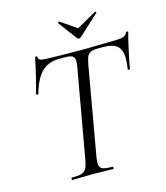

<svg xmlns="http://www.w3.org/2000/svg" viewBox="-116 -880 840 969"><g transform="rotate(-15 303.5 -395.0)"><path d="M142 -12Q176 -12 192.5 -17Q209 -22 217.5 -36.5Q226 -51 231 -81L313 -544Q316 -562 316 -574Q316 -594 304.5 -601Q293 -608 262 -608H238Q179 -608 144.5 -574.5Q110 -541 88 -464Q88 -462 84 -462Q81 -462 78 -463.5Q75 -465 76 -466Q84 -491 99 -552.5Q114 -614 120 -647Q121 -650 127 -649.5Q133 -649 132 -646Q129 -625 171 -625Q245 -622 354 -622Q405 -622 467 -624L530 -625Q560 -625 575 -630Q590 -635 596 -650Q598 -653 603 -652.5Q608 -652 607 -648Q599 -621 585 -556.5Q571 -492 567 -466Q566 -463 560.5 -463.5Q555 -464 556 -468Q561 -501 561 -522Q561 -568 538.5 -588Q516 -608 465 -608H441Q415 -608 401.5 -602.5Q388 -597 381.5 -583.5Q375 -570 370 -542L289 -81Q286 -63 286 -50Q286 -27 300.5 -19.5Q315 -12 356 -12Q358 -12 358 -6Q358 0 356 0Q329 0 313 -1L248 -2L186 -1Q170 0 142 0Q139 0 139 -6Q139 -12 142 -12ZM277 -784Q277 -786 280 -788.5Q283 -791 284 -790L368 -732L470 -790H472Q475 -790 476.5 -787.5Q478 -785 476 -783L369 -685Q365 -681 359 -681Q354 -681 350 -685L277 -783Z"/></g></svg>

Font: Cormorant Garamond
Style: Italic
Weight: 400
Italic angle: -10°
Designer: Christian Thalmann (Catharsis Fonts)
Foundry: Catharsis Fonts
Version: Version 4.000